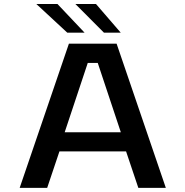

<svg xmlns="http://www.w3.org/2000/svg" viewBox="-20 -912 900 932"><path d="M785 0H651.5L592 -177H268.5L209 0H75.5L314.5 -700H546ZM406 -606.5 294 -270H566.5L454.5 -606.5ZM484.5 -753.5 346 -892.5H446L566 -753.5ZM306.5 -753.5 156.5 -892.5H259L390.5 -753.5Z"/></svg>

Font: Trispace SemiExpanded Medium
Style: Regular
Weight: 500
Width: 6
Designer: Tyler Finck
Foundry: Etcetera Type Company
Version: Version 1.210; ttfautohint (v1.8.3)